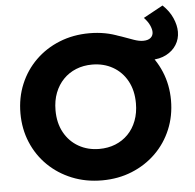

<svg xmlns="http://www.w3.org/2000/svg" viewBox="-56 -877 963 949"><g transform="rotate(-5 425.0 -402.5)"><path d="M412.5 15Q332 15 263.8 -12.8Q195.5 -40.5 145 -90Q94.5 -139.5 66.8 -206Q39 -272.5 39 -350Q39 -428 66.8 -494.5Q94.5 -561 145 -610.5Q195.5 -660 263.8 -687.5Q332 -715 412.5 -715Q493.5 -715 561.5 -687Q629.5 -659 680 -609Q730.5 -559 758.2 -492.8Q786 -426.5 786 -350Q786 -272.5 758.2 -206Q730.5 -139.5 680 -90Q629.5 -40.5 561.5 -12.8Q493.5 15 412.5 15ZM412.5 -141Q456 -141 492.2 -155.5Q528.5 -170 555.5 -197.5Q582.5 -225 597.2 -263.8Q612 -302.5 612 -350Q612 -414 586.2 -461Q560.5 -508 515.2 -533.8Q470 -559.5 412.5 -559.5Q369.5 -559.5 333 -544.8Q296.5 -530 269.8 -502.5Q243 -475 228 -436.5Q213 -398 213 -350Q213 -286.5 239 -239.5Q265 -192.5 310.2 -166.8Q355.5 -141 412.5 -141ZM704 -557Q671 -557 636 -567.2Q601 -577.5 564.2 -591Q527.5 -604.5 489.5 -614.8Q451.5 -625 413 -625L412 -715Q459 -715 498.8 -705.8Q538.5 -696.5 571 -684.5Q603.5 -672.5 629.2 -663.5Q655 -654.5 674.5 -654.5Q699 -654.5 711.8 -665.2Q724.5 -676 724.5 -693.5Q724.5 -707.5 716.2 -726.5Q708 -745.5 688 -767L785 -820Q817.5 -789.5 833.5 -753.2Q849.5 -717 849.5 -684Q849.5 -648.5 831.5 -619.8Q813.5 -591 780.8 -574Q748 -557 704 -557Z"/></g></svg>

Font: Geologica Roman
Style: Bold
Weight: 700
Designer: Sindre Bremnes, Frode Helland
Foundry: Monokrom Skriftforlag AS
Version: Version 1.010;gftools[0.9.28]